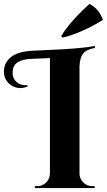

<svg xmlns="http://www.w3.org/2000/svg" viewBox="-64 -953 542 973"><path d="M252.9 -762.2 246.1 -769Q288.6 -842.3 389.6 -933.1Q438.5 -907.7 457.5 -852.1Q411.1 -822.8 356 -798.1Q300.8 -773.4 252.9 -762.2ZM338.9 -616.2V-72.8Q339.4 -46.9 357.9 -28.3Q376.5 -9.8 402.8 -9.8H415.5L416 0H112.3V-9.8H125Q151.4 -9.8 169.9 -28.3Q188.5 -46.9 189 -72.8V-658.7L94.2 -654.8Q49.8 -652.8 26.1 -637.7Q2.4 -622.6 0 -591.3Q-2.4 -559.6 18.1 -539.3Q38.6 -519 76.2 -521V-515.1Q31.7 -495.6 -7.1 -521Q-45.9 -546.4 -43.9 -594.7Q-42.5 -635.7 -9 -663.3Q24.4 -690.9 97.2 -695.8Q109.9 -696.8 180.7 -699.7Q251.5 -702.6 312.5 -707.3Q373.5 -711.9 416 -720.2L417.5 -710Q374.5 -703.1 357.2 -680.9Q339.8 -658.7 338.9 -616.2Z"/></svg>

Font: Cinzel Decorative Bold
Style: Regular
Weight: 700
Designer: Natanael Gama
Version: Version 1.001;PS 001.001;hotconv 1.0.56;makeotf.lib2.0.21325